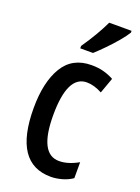

<svg xmlns="http://www.w3.org/2000/svg" viewBox="-147 -830 657 904"><g transform="rotate(20 181.0 -378.0)"><path d="M227 10Q41 10 41 -267Q41 -397 87 -473.5Q133 -550 229 -550Q263 -550 290.5 -542.5Q318 -535 341 -522L313 -444Q272 -466 236 -466Q139 -466 139 -267Q139 -73 238 -73Q283 -73 334 -102V-22Q311 -6 282 2Q253 10 227 10ZM350 -757Q338 -737 314 -708.5Q290 -680 263 -652.5Q236 -625 215 -606H151V-618Q206 -698 238 -766H350Z"/></g></svg>

Font: Noto Sans Khmer UI ExtraCondensed Medium
Style: Regular
Weight: 500
Width: 2
Designer: Danh Hong and the Monotype Design Team
Foundry: Monotype Imaging Inc.
Version: Version 2.002; ttfautohint (v1.8.4.7-5d5b)